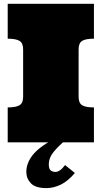

<svg xmlns="http://www.w3.org/2000/svg" viewBox="-20 -739 528 997"><path d="M20 0V-181.2Q63 -181.2 81.5 -192.6Q100.1 -204.1 100.1 -235.8V-482.9Q100.1 -515.1 81.5 -526.6Q63 -538.1 20 -538.1V-719.2H467.8V-538.1Q424.8 -538.1 406.5 -526.6Q388.2 -515.1 388.2 -482.9V-235.8Q388.2 -204.1 406.5 -192.6Q424.8 -181.2 467.8 -181.2V0ZM324.7 -15.1Q284.7 18.1 259 49.1Q233.4 80.1 233.4 115.2Q233.4 138.2 243.4 146Q253.4 153.8 267.6 153.8Q291.5 153.8 317.9 118.2L368.7 159.2Q333.5 201.2 296.1 219.5Q258.8 237.8 220.7 237.8Q164.6 237.8 140.6 212.9Q116.7 188 116.7 153.8Q116.7 108.9 148.7 67.4Q180.7 25.9 256.8 -15.1Z"/></svg>

Font: Ultra
Style: Regular
Weight: 400
Designer: Astigmatic (AOETI)
Foundry: Astigmatic (AOETI)
Version: Version 1.000